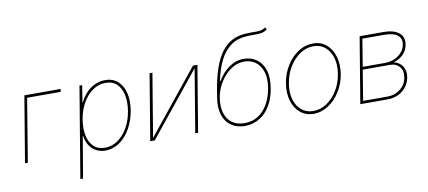

<svg xmlns="http://www.w3.org/2000/svg" viewBox="-81 -1054 3484 1563"><g transform="rotate(-10 1661.0 -273.0)"><path d="M441.4 -545.9 437.5 -522.5H160.2L74.2 0H50.8L141.6 -545.9Z M472.2 204.1 597.2 -545.9H619.6L597.2 -406.2H600.1Q622.1 -451.7 654.1 -484.9Q686 -518.1 725.6 -536.1Q765.1 -554.2 809.1 -553.7Q873.5 -554.2 914.6 -517.1Q955.6 -480 970.7 -416.3Q985.8 -352.5 972.2 -271.5Q958.5 -191.4 921.9 -127.2Q885.3 -63 832.3 -25.9Q779.3 11.2 715.3 11.7Q671.9 11.2 638.2 -6.8Q604.5 -24.9 583.3 -58.1Q562 -91.3 555.2 -136.7H552.2L494.6 204.1ZM715.3 -11.7Q772.9 -11.7 821.5 -45.7Q870.1 -79.6 903.8 -138.7Q937.5 -197.8 949.7 -271.5Q961.9 -345.2 950 -404.1Q938 -462.9 902.6 -497.1Q867.2 -531.2 809.1 -531.2Q751.5 -531.2 702.6 -497.1Q653.8 -462.9 620.4 -404.1Q586.9 -345.2 574.7 -271.5Q562.5 -197.8 574.5 -138.7Q586.4 -79.6 622.1 -45.7Q657.7 -11.7 715.3 -11.7Z M1113.3 -22.5 1535.2 -545.9H1572.3L1481.4 0H1458L1544.9 -522.5L1123 0H1085.9L1176.8 -545.9H1200.2Z M2167.5 -750 2178.2 -732.4Q2157.7 -714.8 2128.9 -710.4Q2100.1 -706.1 2068.1 -706.8Q2036.1 -707.5 2004.4 -705.1Q1929.2 -701.2 1875 -661.9Q1820.8 -622.6 1785.4 -552.5Q1750 -482.4 1730 -384.8H1735.8Q1773.9 -450.2 1829.6 -489.3Q1885.3 -528.3 1950.7 -528.3Q2012.2 -528.3 2057.1 -496.1Q2102.1 -463.9 2121.6 -402.6Q2141.1 -341.3 2126.5 -253.9Q2113.8 -174.3 2078.6 -114.5Q2043.5 -54.7 1989.7 -21.7Q1936 11.2 1866.7 11.7Q1801.3 11.2 1755.1 -20.8Q1709 -52.7 1689.5 -113Q1669.9 -173.3 1684.1 -256.8L1692.9 -312.5Q1727.1 -520 1800.8 -620.6Q1874.5 -721.2 2002.4 -727.5Q2053.2 -730 2095.2 -729Q2137.2 -728 2167.5 -750ZM1867.7 -11.7Q1962.4 -11.2 2024.7 -79.3Q2086.9 -147.5 2106 -260.7Q2118.7 -338.4 2101.1 -393.1Q2083.5 -447.8 2044.2 -476.8Q2004.9 -505.9 1951.7 -505.9Q1903.3 -505.9 1861.6 -483.2Q1819.8 -460.4 1787.1 -423.1Q1754.4 -385.7 1733.2 -340.6Q1711.9 -295.4 1704.6 -250Q1692.9 -175.3 1710.2 -121.8Q1727.5 -68.4 1768.3 -40Q1809.1 -11.7 1867.7 -11.7Z M2436.5 11.7Q2372.1 11.2 2326.7 -26.1Q2281.2 -63.5 2262 -128.2Q2242.7 -192.9 2255.9 -274.4Q2269.5 -354 2309.6 -417.2Q2349.6 -480.5 2406.5 -517.3Q2463.4 -554.2 2526.4 -553.7Q2591.8 -554.2 2637 -516.4Q2682.1 -478.5 2701.4 -414.1Q2720.7 -349.6 2708 -268.6Q2694.8 -189 2654.5 -125.7Q2614.3 -62.5 2557.4 -25.6Q2500.5 11.2 2436.5 11.7ZM2436.5 -11.7Q2495.6 -11.7 2547.9 -45.9Q2600.1 -80.1 2636.7 -139.6Q2673.3 -199.2 2685.5 -274.4Q2697.8 -347.7 2680.9 -405.8Q2664.1 -463.9 2624.3 -497.6Q2584.5 -531.2 2527.3 -531.2Q2469.2 -531.2 2417 -496.6Q2364.7 -461.9 2328.1 -402.6Q2291.5 -343.3 2279.3 -268.6Q2266.6 -195.3 2283.2 -137.2Q2299.8 -79.1 2339.8 -45.4Q2379.9 -11.7 2436.5 -11.7Z M2822.3 0 2913.1 -545.9H3112.3Q3195.3 -545.4 3237.8 -510.7Q3280.3 -476.1 3269.5 -414.1Q3261.7 -368.2 3232.2 -336.9Q3202.6 -305.7 3149.4 -288.1Q3181.6 -280.8 3203.1 -261.2Q3224.6 -241.7 3233.4 -213.4Q3242.2 -185.1 3236.3 -150.4Q3224.6 -82.5 3172.9 -41.3Q3121.1 0 3046.9 0ZM2849.6 -22.5H3051.8Q3113.3 -22.9 3158.7 -59.1Q3204.1 -95.2 3212.9 -152.3Q3222.2 -206.1 3194.3 -239.7Q3166.5 -273.4 3114.3 -273.4H2890.6ZM2894.5 -295.9H3082Q3123.5 -296.4 3159.2 -312.5Q3194.8 -328.6 3218.8 -356.7Q3242.7 -384.8 3248 -419.9Q3255.4 -469.7 3220.2 -496.3Q3185.1 -522.9 3108.4 -522.5H2931.6Z"/></g></svg>

Font: Inter Tight Thin
Style: Italic
Weight: 250
Italic angle: -9.39999°
Designer: Rasmus Andersson
Foundry: rsms
Version: Version 3.004